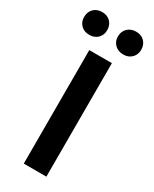

<svg xmlns="http://www.w3.org/2000/svg" viewBox="-225 -910 774 964"><g transform="rotate(30 162.5 -428.0)"><path d="M100 0V-658H231V0ZM61 -724Q31 -724 12.5 -742.5Q-6 -761 -6 -789Q-6 -819 12.5 -837.5Q31 -856 61 -856Q91 -856 109.5 -837.5Q128 -819 128 -789Q128 -761 109.5 -742.5Q91 -724 61 -724ZM259 -724Q228 -724 209 -742.5Q190 -761 190 -789Q190 -819 209 -837.5Q228 -856 259 -856Q288 -856 306.5 -837.5Q325 -819 325 -789Q325 -761 306.5 -742.5Q288 -724 259 -724Z"/></g></svg>

Font: Ysabeau
Style: Bold
Weight: 700
Designer: Christian Thalmann (Catharsis Fonts)
Version: Version 2.000;gftools[0.9.27.dev2+g8671c4b]